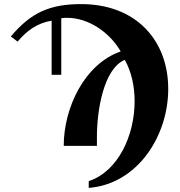

<svg xmlns="http://www.w3.org/2000/svg" viewBox="-20 -712 879 937"><path d="M66 -509C112 -564 164 -600 232 -611V-347H279V-623C288 -625 298 -625 308 -625C413 -625 516 -553 569 -461C393 -400 291 -187 291 0H453V-45C453 -172 485 -376 589 -420C621 -363 637 -292 637 -218C637 -53 558 124 413 172V205C652 186 801 -49 801 -278C801 -515 644 -692 376 -692C223 -692 130 -650 33 -534Z"/></svg>

Font: XITS
Style: Bold
Weight: 700
Designer: MicroPress Inc., with final additions and corrections provided by Coen Hoffman, Elsevier (retired)
Version: Version 1.302